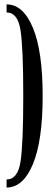

<svg xmlns="http://www.w3.org/2000/svg" viewBox="-20 -801 223 870"><path d="M9.8 48.8V12.2Q60.5 12.2 73 -68.6Q85.4 -149.4 85.4 -366.2Q85.4 -583 73 -663.8Q60.5 -744.6 9.8 -744.6V-781.2Q85 -781.2 129.2 -675Q173.3 -568.8 173.3 -366.2Q173.3 -163.6 129.2 -57.4Q85 48.8 9.8 48.8Z"/></svg>

Font: Flanker
Style: Regular
Weight: 400
Designer: Flanker
Foundry: Flanker
Version: Version 2.027